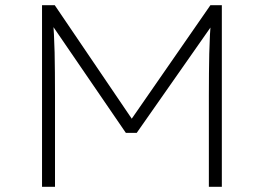

<svg xmlns="http://www.w3.org/2000/svg" viewBox="-20 -720 1017 740"><path d="M142 0V-700H191L499 -246L477 -247L791 -700H835V0H785V-352Q785 -441 786.5 -513Q788 -585 794 -657L808 -638L507 -208H465L172 -636L183 -657Q189 -589 190.5 -518Q192 -447 192 -352V0Z"/></svg>

Font: Lexend Exa ExtraLight
Style: Regular
Weight: 250
Designer: Bonnie Shaver-Troup, Thomas Jockin
Foundry: Lexend
Version: Version 1.007